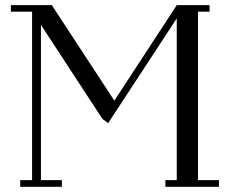

<svg xmlns="http://www.w3.org/2000/svg" viewBox="-20 -722 884 742"><path d="M22 -676.8V-702.1H180.2L421.9 -333L663.1 -702.1H790V-676.8H745.1V-25.9H826.2V0H619.1V-25.9H663.1V-650.9L397.9 -246.1L376 -262.2L138.2 -626V-25.9H219.2V0H58.1V-25.9H104V-676.8Z"/></svg>

Font: Dehuti Alt
Style: Book
Weight: 400
Version: Version 1.2